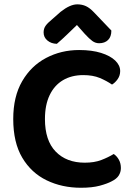

<svg xmlns="http://www.w3.org/2000/svg" viewBox="-20 -856 617 892"><path d="M538.3 -525.8Q538.3 -504.9 526.8 -488.5Q515.3 -472 500.4 -463.1Q475.4 -480.4 443.5 -493.8Q411.6 -507.1 366.9 -507.1Q312.5 -507.1 272.5 -483.4Q232.6 -459.7 210.7 -414.1Q188.8 -368.5 188.8 -303Q188.8 -203.1 238.8 -151.7Q288.7 -100.2 373.8 -100.2Q418.6 -100.2 450.6 -112.6Q482.7 -124.9 508.4 -140.6Q523 -130.7 532.3 -113.9Q541.6 -97.2 541.6 -75.2Q541.6 -56.7 531.9 -40.9Q522.1 -25.1 498.5 -13.5Q478.8 -2.8 443.4 6.8Q408 16.3 355.9 16.3Q268.3 16.3 196.9 -18.2Q125.4 -52.7 83.4 -123.4Q41.5 -194 41.5 -303Q41.5 -407.3 83 -478.7Q124.4 -550 194.2 -586.8Q264 -623.6 347.7 -623.6Q406.6 -623.6 449.3 -610.3Q491.9 -597 515.1 -574.9Q538.3 -552.7 538.3 -525.8ZM337.4 -739.8Q316.1 -719.5 292.3 -696.3Q268.4 -673.1 244.1 -652.4Q217.8 -653.1 200.2 -667.9Q182.6 -682.6 182.6 -705.2Q182.6 -723.1 191.8 -736.1Q200.9 -749.1 222.5 -766.7L261.7 -801.2Q305.5 -835.8 339 -835.8Q361.6 -835.8 379.6 -827.3Q397.5 -818.8 416.1 -799.2L497.4 -714.1Q497.4 -685.3 482 -670.2Q466.6 -655.1 440.3 -655.1Q423.4 -655.1 408.8 -665.7Q394.2 -676.3 373.6 -698.9Z"/></svg>

Font: Baloo Tamma 2
Style: Regular
Weight: 400
Designer: Divya Kowshik, Shuchita Grover and Ek Type
Foundry: Ek Type
Version: Version 1.700